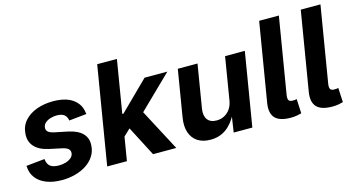

<svg xmlns="http://www.w3.org/2000/svg" viewBox="-79 -1048 2540 1378"><g transform="rotate(-15 1190.5 -359.0)"><path d="M239.5 10.7Q173.2 10.7 124.5 -8.5Q75.8 -27.7 48.6 -63Q21.4 -98.3 18.6 -146.6Q18.4 -148.7 18.3 -150.4Q18.2 -152.1 18.2 -154L155.4 -167.9Q159.3 -129.8 180.5 -113.2Q201.7 -96.5 245.9 -96.5Q272.8 -96.5 296.8 -104Q320.8 -111.5 336.7 -125.4Q352.5 -139.4 354.3 -159.1Q356.1 -177.8 342.7 -190.4Q329.3 -203 296.3 -209.9L205.5 -229.3Q134.2 -244.8 100 -282.9Q65.8 -321.1 70.3 -377.5Q73.9 -434 108.6 -473.2Q143.3 -512.3 198.7 -532.5Q254.1 -552.7 319.1 -552.7Q415.7 -552.7 468.1 -514.2Q520.6 -475.6 527.5 -412.9Q528.1 -410.4 528.7 -407.7Q529.3 -405.1 529.5 -402.4L399.1 -389Q395.1 -417 376.9 -432.4Q358.7 -447.7 319.8 -447.7Q296.1 -447.7 273.1 -440.4Q250.1 -433.2 234.5 -419.4Q218.8 -405.6 217 -385.2Q214.8 -366.9 227.4 -354.5Q240.1 -342.1 274.4 -334.6L369.3 -315Q440.9 -300.1 475.3 -264.5Q509.8 -229 505.3 -173.8Q502.6 -130.4 480.2 -96.1Q457.8 -61.8 420.9 -37.9Q384 -14.1 337.3 -1.7Q290.6 10.7 239.5 10.7Z M736.1 -159.9 765.2 -336H787.4L1000.5 -545.9H1169.8L888.6 -272.1H854ZM576.5 0 697.1 -727.5H843.6L723 0ZM917.3 0 793.1 -239.4 908.5 -343.3 1089.9 0Z M1344.1 6.8Q1287.8 6.8 1249.6 -17.7Q1211.3 -42.3 1195.5 -88.5Q1179.6 -134.6 1190 -198.7L1247.4 -545.9H1393.9L1340.8 -224.2Q1332.7 -173.6 1353.9 -144.5Q1375.1 -115.5 1421.7 -115.5Q1452.6 -115.5 1478.6 -128.9Q1504.6 -142.3 1522.6 -167.9Q1540.6 -193.5 1546.6 -229.8L1598.7 -545.9H1745.4L1655 0H1516.5L1536.9 -136.3H1545.5Q1512.6 -67.5 1462.6 -30.3Q1412.5 6.8 1344.1 6.8Z M1941.8 3.4Q1858.1 3.4 1824.8 -32.7Q1791.5 -68.9 1803.3 -141.7L1900.5 -727.5H2046.9L1953.1 -161.8Q1948.9 -135.5 1956 -123.7Q1963.2 -111.9 1985.3 -111.9Q1997 -111.9 2003.8 -112.7Q2010.6 -113.6 2015.3 -115.3L2020.7 -8.3Q2008.5 -4.4 1987.8 -0.5Q1967 3.4 1941.8 3.4Z M2250.9 3.4Q2167.2 3.4 2133.9 -32.7Q2100.5 -68.9 2112.4 -141.7L2209.6 -727.5H2356L2262.2 -161.8Q2258 -135.5 2265.1 -123.7Q2272.3 -111.9 2294.3 -111.9Q2306.1 -111.9 2312.9 -112.7Q2319.6 -113.6 2324.4 -115.3L2329.8 -8.3Q2317.6 -4.4 2296.8 -0.5Q2276.1 3.4 2250.9 3.4Z"/></g></svg>

Font: Adwaita Sans
Style: Italic
Weight: 400
Italic angle: -9.39999°
Designer: Rasmus Andersson
Foundry: rsms
Version: Version 4.001;git-9221beed3